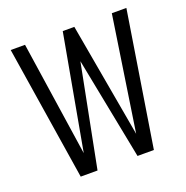

<svg xmlns="http://www.w3.org/2000/svg" viewBox="-110 -693 769 794"><g transform="rotate(-20 274.5 -295.5)"><path d="M113 0 20 -591H83L158 -87L249 -591H300L389 -88L465 -591H529L435 0H363L275 -449L187 0Z"/></g></svg>

Font: Alumni Sans
Style: Regular
Weight: 400
Designer: Robert E. Leuschke
Foundry: Robert E. Leuschke
Version: Version 1.018